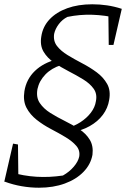

<svg xmlns="http://www.w3.org/2000/svg" viewBox="-45 -677 590 897"><path d="M137 200Q97 200 56.5 193Q16 186 -22 172L7 128Q122 162 249 143Q279 126 299.5 102Q320 78 325 55Q330 26 311.5 4.5Q293 -17 261.5 -36Q230 -55 193.5 -74Q157 -93 126 -117.5Q95 -142 78.5 -174Q62 -206 69 -251Q78 -307 118 -345.5Q158 -384 222 -400L241 -373Q196 -359 167 -329Q138 -299 130 -261Q123 -222 141 -195.5Q159 -169 190 -149.5Q221 -130 257.5 -112Q294 -94 325.5 -73.5Q357 -53 374.5 -24Q392 5 387 46Q379 91 345 126Q311 161 257.5 180.5Q204 200 137 200ZM41 174 -25 172 16 -6 39 -2ZM283 -57 268 -79Q301 -87 330.5 -106Q360 -125 379.5 -150.5Q399 -176 403 -204Q410 -238 392.5 -262.5Q375 -287 343 -306.5Q311 -326 275 -344.5Q239 -363 207.5 -384.5Q176 -406 158.5 -435.5Q141 -465 148 -507Q155 -553 186.5 -586.5Q218 -620 269 -638.5Q320 -657 386 -657Q421 -657 455 -652Q489 -647 523 -636L504 -592Q446 -606 387 -608Q328 -610 270 -598Q246 -586 229.5 -564Q213 -542 208 -519Q203 -486 221 -462.5Q239 -439 271 -419.5Q303 -400 339.5 -381Q376 -362 407 -339Q438 -316 455.5 -285Q473 -254 465 -210Q459 -172 435.5 -140.5Q412 -109 373.5 -87.5Q335 -66 283 -57ZM463 -467 461 -638 524 -636 485 -467Z"/></svg>

Font: Piazzolla 8pt ExtraLight
Style: Italic
Weight: 250
Italic angle: -11.3°
Designer: Juan Pablo del Peral
Foundry: Huerta Tipografica
Version: Version 2.001